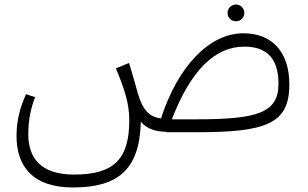

<svg xmlns="http://www.w3.org/2000/svg" viewBox="-20 -584 1362 848"><path d="M1022 -490C1043 -490 1059 -506 1059 -527C1059 -547 1043 -564 1022 -564C1001 -564 985 -547 985 -527C985 -506 1001 -490 1022 -490ZM1055 -437C905 -437 766 -292 691 -61C638 -68 610 -100 590 -168C578 -213 566 -251 550 -306L492 -282C530 -190 551 -126 551 -54C551 116 486 187 308 187C157 187 105 111 105 9C105 -57 117 -108 135 -155L95 -168C71 -115 53 -56 53 16C53 150 124 244 302 244C501 244 597 165 602 -46C627 -17 664 -2 714 -2V0H846C1153 0 1258 -35 1258 -211C1258 -354 1182 -437 1055 -437ZM846 -57H739C823 -274 929 -378 1059 -378C1144 -378 1210 -340 1210 -214C1210 -85 1116 -57 846 -57Z"/></svg>

Font: FiraGO Light
Style: Regular
Weight: 300
Designer: bBox Type
Foundry: bBox Type GmbH
Version: Version 1.001;PS 001.001;hotconv 1.0.88;makeotf.lib2.5.64775